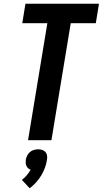

<svg xmlns="http://www.w3.org/2000/svg" viewBox="-20 -755 553 1034"><path d="M131 0 235 -630H100L117 -735H513L496 -630H361L257 0ZM140 259 98 214Q112 203 124 189Q136 175 145 159Q137 156 131.5 151Q126 146 122.5 138.5Q119 131 118.5 122.5Q118 114 119 105Q121 94 126.5 83Q132 72 141 64Q150 56 162.5 52.5Q175 49 186 49Q197 49 207.5 52.5Q218 56 225 64Q232 72 233.5 83Q235 94 233 105Q230 127 222 148.5Q214 170 202 190Q190 210 174 227.5Q158 245 140 259Z"/></svg>

Font: Iosevka Term Curly Extrabold
Style: Italic
Weight: 800
Italic angle: -9°
Designer: Belleve Invis
Foundry: Belleve Invis
Version: Version 32.3.0